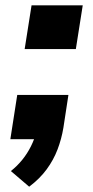

<svg xmlns="http://www.w3.org/2000/svg" viewBox="-20 -525 351 724"><path d="M90 179 21 120Q45 101 64 77.5Q83 54 96.5 27Q110 0 117 -27L147 0H19L45 -167H238L219 -43Q212 -1 197 38.5Q182 78 156 113.5Q130 149 90 179ZM73 -340 99 -505H292L266 -340Z"/></svg>

Font: Nunito Sans 6pt ExtraBold
Style: Italic
Weight: 800
Italic angle: -9°
Version: Version 3.101;gftools[0.9.27]